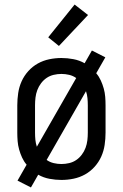

<svg xmlns="http://www.w3.org/2000/svg" viewBox="-20 -783 540 844"><path d="M116 41 57 11 97 -59Q85 -73 77 -90.5Q69 -108 64 -126Q59 -144 57.5 -162.5Q56 -181 56 -200V-320Q56 -347 60 -374Q64 -401 75 -425.5Q86 -450 104.5 -470.5Q123 -491 146.5 -504Q170 -517 196.5 -522.5Q223 -528 250 -528Q276 -528 302.5 -523Q329 -518 352 -505L384 -561L443 -531L403 -461Q415 -447 423 -429.5Q431 -412 436 -394Q441 -376 442.5 -357.5Q444 -339 444 -320V-200Q444 -173 440 -146Q436 -119 425 -94.5Q414 -70 395.5 -49.5Q377 -29 353.5 -16Q330 -3 303.5 2.5Q277 8 250 8Q224 8 197.5 3Q171 -2 148 -15ZM142 -138 315 -440Q301 -450 284 -454Q267 -458 250 -458Q233 -458 216 -454Q199 -450 185 -440.5Q171 -431 160.5 -417Q150 -403 144 -387Q138 -371 136 -354Q134 -337 134 -320V-200Q134 -184 135.5 -168.5Q137 -153 142 -138ZM250 -62Q267 -62 284 -66Q301 -70 315 -79.5Q329 -89 339.5 -103Q350 -117 356 -133Q362 -149 364 -166Q366 -183 366 -200V-320Q366 -336 364.5 -351.5Q363 -367 358 -382L185 -80Q199 -70 216 -66Q233 -62 250 -62ZM239 -581 192 -619 308 -763 367 -717Z"/></svg>

Font: Iosevka Custom
Style: Regular
Weight: 400
Monospace: yes
Designer: Belleve Invis
Foundry: Belleve Invis
Version: Version 32.5.0; ttfautohint (v1.8.4)